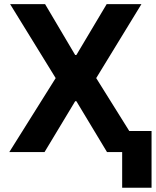

<svg xmlns="http://www.w3.org/2000/svg" viewBox="-20 -727 745 918"><path d="M339.5 -463.9H345.1L490 -707.2H656.2L440 -353.6L660.9 0H491.6L345.1 -243.2H339.5L193 0H24.5L246.2 -353.6L28.4 -707.2H195.6ZM704.6 170.5H564.1V-100.8H704.6Z"/></svg>

Font: Pretendard Variable
Style: Regular
Weight: 400
Designer: Base glyphs from Inter by Rasmus Andersson; Hangul glyphs from Noto Sans CJK(Source Han Sans) by Jang Soo-young and Kang
Foundry: Kil Hyung-jin
Version: Version 1.100;FEAKit 1.0